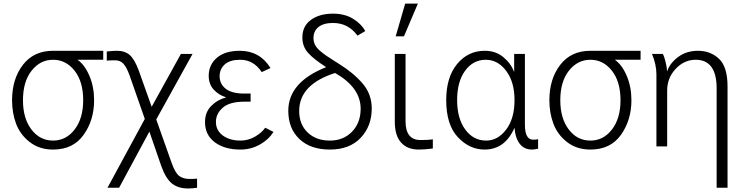

<svg xmlns="http://www.w3.org/2000/svg" viewBox="-20 -812 4142 1065"><path d="M46.9 -255.9Q46.9 -374 106.9 -452.1Q167 -530.3 274.4 -530.3H552.7V-480.5H410.2Q450.2 -452.1 476.1 -391.1Q502 -330.1 502 -255.9Q502 -145.5 443.8 -64Q385.7 17.6 274.4 17.6Q198.2 17.6 145 -23.9Q91.8 -65.4 69.3 -125.5Q46.9 -185.5 46.9 -255.9ZM107.4 -255.9Q107.4 -155.3 154.3 -93.8Q201.2 -32.2 274.4 -32.2Q346.7 -32.2 394 -93.8Q441.4 -155.3 441.4 -255.9Q441.4 -359.4 393.6 -419.9Q345.7 -480.5 274.4 -480.5Q203.1 -480.5 155.3 -419.9Q107.4 -359.4 107.4 -255.9Z M572.3 -475.6V-526.4Q605.5 -530.3 628.9 -530.3Q672.9 -530.3 699.7 -506.8Q726.6 -483.4 750 -419.9L821.3 -219.7L983.4 -512.7H1047.9L846.7 -149.4L930.7 87.9Q951.2 146.5 973.6 163.6Q996.1 180.7 1032.2 180.7Q1060.5 180.7 1073.2 178.7V229.5Q1047.9 233.4 1023.4 233.4Q968.8 233.4 934.1 206.1Q899.4 178.7 874 107.4L808.6 -82L640.6 229.5H576.2L783.2 -152.3L699.2 -392.6Q682.6 -438.5 665 -458Q647.5 -477.5 619.1 -477.5Q585.9 -477.5 572.3 -475.6Z M1117.2 -134.8Q1117.2 -189.5 1151.4 -224.1Q1185.5 -258.8 1233.4 -271.5V-272.5Q1192.4 -285.2 1165 -315.4Q1137.7 -345.7 1137.7 -391.6Q1137.7 -452.1 1182.6 -491.2Q1227.5 -530.3 1310.5 -530.3Q1420.9 -530.3 1480.5 -434.6L1431.6 -412.1Q1386.7 -480.5 1312.5 -480.5Q1255.9 -480.5 1227.1 -455.1Q1198.2 -429.7 1198.2 -388.7Q1198.2 -346.7 1231.9 -319.8Q1265.6 -293 1335.9 -293H1370.1V-248H1335.9Q1253.9 -248 1215.8 -214.8Q1177.7 -181.6 1177.7 -135.7Q1177.7 -88.9 1215.8 -60.5Q1253.9 -32.2 1314.5 -32.2Q1356.4 -32.2 1394 -53.7Q1431.6 -75.2 1451.2 -103.5L1497.1 -80.1Q1468.8 -36.1 1419.9 -9.3Q1371.1 17.6 1313.5 17.6Q1225.6 17.6 1171.4 -22.9Q1117.2 -63.5 1117.2 -134.8Z M1579.1 -197.3Q1579.1 -356.4 1789.1 -439.5Q1720.7 -483.4 1689 -518.6Q1657.2 -553.7 1657.2 -604.5Q1657.2 -667 1704.6 -701.7Q1752 -736.3 1827.1 -736.3Q1892.6 -736.3 1939 -707.5Q1985.4 -678.7 2005.9 -639.6L1962.9 -614.3Q1912.1 -684.6 1827.1 -684.6Q1774.4 -684.6 1746.6 -662.1Q1718.8 -639.6 1718.8 -600.6Q1718.8 -581.1 1727.1 -564Q1735.4 -546.9 1755.4 -529.8Q1775.4 -512.7 1793 -501Q1810.5 -489.3 1842.8 -468.8Q1853.5 -461.9 1858.4 -459Q1940.4 -408.2 1991.2 -349.1Q2042 -290 2042 -210Q2042 -112.3 1980.5 -47.4Q1918.9 17.6 1809.6 17.6Q1702.1 17.6 1640.6 -41Q1579.1 -99.6 1579.1 -197.3ZM1639.6 -196.3Q1639.6 -122.1 1686.5 -77.1Q1733.4 -32.2 1809.6 -32.2Q1884.8 -32.2 1932.6 -81.5Q1980.5 -130.9 1980.5 -209Q1980.5 -326.2 1838.9 -407.2Q1639.6 -343.8 1639.6 -196.3Z M2169.9 -136.7V-512.7H2229.5V-139.6Q2229.5 -35.2 2312.5 -35.2Q2356.4 -35.2 2380.9 -39.1V11.7Q2335.9 17.6 2302.7 17.6Q2239.3 17.6 2204.6 -21.5Q2169.9 -60.5 2169.9 -136.7ZM2174.8 -610.4 2227.5 -792H2297.9L2220.7 -610.4Z M2455.1 -256.8Q2455.1 -383.8 2515.6 -457Q2576.2 -530.3 2668.9 -530.3Q2729.5 -530.3 2772 -495.1Q2814.5 -460 2832 -412.1V-512.7H2891.6V-120.1Q2891.6 -37.1 2937.5 -37.1Q2955.1 -37.1 2964.8 -40V12.7Q2943.4 17.6 2931.6 17.6Q2885.7 17.6 2861.3 -16.6Q2836.9 -50.8 2834 -103.5Q2781.2 17.6 2668 17.6Q2584 17.6 2519.5 -51.3Q2455.1 -120.1 2455.1 -256.8ZM2515.6 -256.8Q2515.6 -155.3 2560.5 -93.8Q2605.5 -32.2 2676.8 -32.2Q2741.2 -32.2 2787.6 -93.3Q2834 -154.3 2834 -256.8Q2834 -357.4 2787.6 -418.9Q2741.2 -480.5 2674.8 -480.5Q2604.5 -480.5 2560.1 -419.9Q2515.6 -359.4 2515.6 -256.8Z M3027.3 -255.9Q3027.3 -374 3087.4 -452.1Q3147.5 -530.3 3254.9 -530.3H3533.2V-480.5H3390.6Q3430.7 -452.1 3456.5 -391.1Q3482.4 -330.1 3482.4 -255.9Q3482.4 -145.5 3424.3 -64Q3366.2 17.6 3254.9 17.6Q3178.7 17.6 3125.5 -23.9Q3072.3 -65.4 3049.8 -125.5Q3027.3 -185.5 3027.3 -255.9ZM3087.9 -255.9Q3087.9 -155.3 3134.8 -93.8Q3181.6 -32.2 3254.9 -32.2Q3327.1 -32.2 3374.5 -93.8Q3421.9 -155.3 3421.9 -255.9Q3421.9 -359.4 3374 -419.9Q3326.2 -480.5 3254.9 -480.5Q3183.6 -480.5 3135.7 -419.9Q3087.9 -359.4 3087.9 -255.9Z M3596.7 -512.7H3657.2Q3665 -496.1 3670.9 -472.2Q3676.8 -448.2 3678.7 -432.6L3679.7 -417H3680.7Q3695.3 -460.9 3741.2 -495.6Q3787.1 -530.3 3851.6 -530.3Q3920.9 -530.3 3968.3 -485.8Q4015.6 -441.4 4015.6 -332V229.5H3955.1V-321.3Q3955.1 -480.5 3838.9 -480.5Q3775.4 -480.5 3728 -430.2Q3680.7 -379.9 3680.7 -309.6V0H3621.1V-399.4Q3621.1 -453.1 3596.7 -512.7Z"/></svg>

Font: Gothic A1 Light
Style: Regular
Weight: 300
Version: Version 2.50